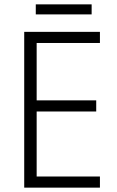

<svg xmlns="http://www.w3.org/2000/svg" viewBox="-20 -911 534 880"><path d="M400 -891H144V-845H400ZM438 -51V-102H148V-400H421V-451H148V-714H438V-765H91V-51Z"/></svg>

Font: Noto Sans Tamil UI SemiCondensed Light
Style: Regular
Weight: 300
Width: 4
Designer: Jelle Bosma - Monotype Design Team
Foundry: Monotype Imaging Inc.
Version: Version 2.004